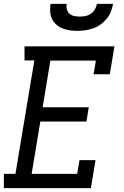

<svg xmlns="http://www.w3.org/2000/svg" viewBox="-22 -975 642 995"><path d="M-2 0V-74H58L156 -662H105V-735H571L547 -590H463L475 -661H239L199 -419H438L426 -345H187L142 -74H378L390 -145H473L449 0ZM379 -815Q359 -815 339 -818Q319 -821 301.5 -828Q284 -835 269.5 -848Q255 -861 247 -878Q239 -895 238 -915Q237 -935 240 -955H324Q321 -941 324.5 -927Q328 -913 338 -904Q348 -895 362 -892Q376 -889 391 -889Q406 -889 421 -892Q436 -895 449 -904Q462 -913 470 -926.5Q478 -940 480 -955H564Q560 -934 552.5 -914.5Q545 -895 531 -878Q517 -861 499 -848Q481 -835 460.5 -828Q440 -821 419.5 -818Q399 -815 379 -815Z"/></svg>

Font: Iosevka Curly Slab ExObl
Style: Regular
Weight: 400
Width: 7
Italic angle: -9°
Monospace: yes
Designer: Belleve Invis
Foundry: Belleve Invis
Version: Version 11.1.0; ttfautohint (v1.8.3)